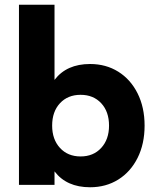

<svg xmlns="http://www.w3.org/2000/svg" viewBox="-20 -780 660 810"><path d="M210 -443Q261 -510 360 -510Q427 -510 479 -477.5Q531 -445 560.5 -386Q590 -327 590 -250Q590 -173 560.5 -114Q531 -55 479 -22.5Q427 10 360 10Q261 10 210 -57V0H60V-760H210ZM440 -250Q440 -309 407 -344.5Q374 -380 320 -380Q266 -380 233 -344.5Q200 -309 200 -250Q200 -192 233 -156Q266 -120 320 -120Q374 -120 407 -156Q440 -192 440 -250Z"/></svg>

Font: Goli Bold
Style: Regular
Weight: 700
Designer: jaikishan Patel
Foundry: MagicType
Version: Version 1.000